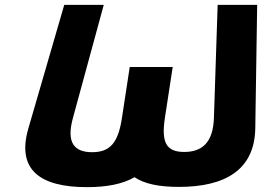

<svg xmlns="http://www.w3.org/2000/svg" viewBox="-20 -756 1099 791"><path d="M407.5 -736H244.7L96.6 -226C47.6 -56 145.7 15 337.7 15C420.2 15 485 2.3 534.3 -25.9C574.9 1.6 635.4 14 716.9 14C908.9 14 1028.7 -57 1031.7 -227L1039.5 -736H876.7L861.3 -270C857.9 -169 812.9 -130 738.9 -130C664.9 -130 643.9 -169 659.3 -270L691.5 -480H514.5L482.2 -269C466.7 -168 433.7 -129 359.7 -129C285.7 -129 252.7 -168 280.2 -269Z"/></svg>

Font: Sztylet
Style: BdObl
Weight: 700
Foundry: Cannot Into Space Fonts, PlusOne Fonts
Version: Version 0.12